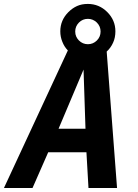

<svg xmlns="http://www.w3.org/2000/svg" viewBox="-75 -948 697 968"><path d="M267.1 -693.8Q249.5 -711.4 239.3 -737.3Q229 -762.7 229 -790Q229 -846.2 270 -887.2Q289.6 -906.7 313.2 -917.5Q336.9 -928.2 367.7 -928.2Q424.8 -928.2 465.8 -887.2Q506.8 -846.2 506.8 -790Q506.8 -774.4 503.9 -760Q501 -745.6 495.6 -733.9Q489.7 -720.2 481.2 -708.5Q472.7 -696.8 462.9 -688L515.1 0H371.1L360.8 -180.2H168L88.9 0H-55.2ZM368.2 -725.1Q394.5 -725.1 413.6 -744.1Q432.1 -762.7 432.1 -789.1Q432.1 -815.4 413.1 -834.5Q393.6 -853 368.2 -853Q341.8 -853 323.2 -834.5Q304.2 -815.4 304.2 -789.1Q304.2 -774.9 309.3 -763.7Q314.5 -752.4 322.8 -744.1Q341.8 -725.1 368.2 -725.1ZM356 -298.8 346.2 -597.2 220.2 -298.8Z"/></svg>

Font: Hack
Style: Bold Italic
Weight: 700
Italic angle: -11°
Monospace: yes
Designer: Christopher Simpkins
Foundry: Christopher Simpkins
Version: Version 2.017; ttfautohint (v1.4.1) -l 4 -r 80 -G 350 -x 0 -